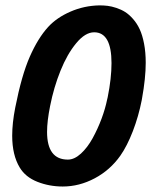

<svg xmlns="http://www.w3.org/2000/svg" viewBox="-20 -679 558 707"><path d="M346.2 -659.2Q361.8 -659.2 376.2 -657.5Q390.6 -655.8 408.4 -649.9Q426.3 -644 440.9 -634.8Q455.6 -625.5 470 -609.1Q484.4 -592.8 494.4 -571.3Q504.4 -549.8 510.5 -518.1Q516.6 -486.3 516.6 -447.8Q516.6 -391.6 502.9 -315.9Q502.9 -314.9 502.4 -313.2Q502 -311.5 502 -310.5Q490.2 -250.5 469.2 -196Q448.2 -141.6 423.3 -106Q385.7 -52.7 328.9 -22.5Q272 7.8 210.9 7.8Q161.6 7.8 117.7 -9.5Q73.7 -26.9 52.7 -62Q24.9 -107.9 24.9 -179.2Q24.9 -225.6 36.1 -282.7Q59.6 -401.9 89.8 -470.5Q120.1 -539.1 157.2 -579.6Q189 -614.3 239.5 -636.2Q290 -658.2 346.2 -659.2ZM230 -91.3Q253.9 -91.3 278.1 -113.5Q302.2 -135.7 321 -169.9Q339.8 -204.1 353.8 -241.5Q367.7 -278.8 374.5 -312.5Q375 -314 375.5 -316.7Q376 -319.3 376.5 -320.8Q390.6 -390.6 390.6 -446.8Q390.6 -560.1 326.7 -560.1Q293.9 -560.1 260.7 -520Q227.5 -480 202.9 -418.9Q178.2 -357.9 164.6 -289.1Q153.3 -232.9 153.3 -193.4Q153.3 -91.3 230 -91.3Z"/></svg>

Font: Fantasque Sans Mono
Style: Bold Italic
Weight: 700
Italic angle: -11°
Monospace: yes
Designer: Jany Belluz
Version: Version 1.7.1